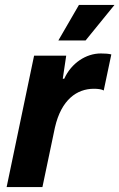

<svg xmlns="http://www.w3.org/2000/svg" viewBox="-20 -763 487 783"><path d="M7 0H153L204 -243C230 -357 294 -401 363 -401C379 -401 395 -399 403 -394L434 -541C423 -544 408 -545 391 -545C331 -545 271 -506 242 -442H236L250 -536H119ZM218 -598H329L447 -743H302Z"/></svg>

Font: Mona Sans
Style: Bold Italic
Weight: 700
Italic angle: -11.7°
Designer: Deni Anggara
Foundry: GitHub
Version: Version 2.000;Glyphs 3.2.3 (3260)